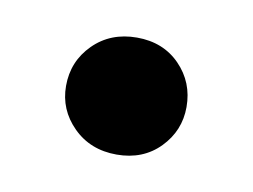

<svg xmlns="http://www.w3.org/2000/svg" viewBox="-33 -443 283 215"><g transform="rotate(10 108.5 -335.5)"><path d="M109 -269Q79 -269 59.5 -288.5Q40 -308 40 -335Q40 -363 59.5 -382.5Q79 -402 109 -402Q139 -402 158 -382.5Q177 -363 177 -335Q177 -308 158 -288.5Q139 -269 109 -269Z"/></g></svg>

Font: DeepMind Sans Medium
Style: Regular
Weight: 500
Designer: Jonny Pinhorn / Modifications: Colophon Foundry
Foundry: Colophon Foundry
Version: Version 1.002; ttfautohint (v1.8.2)